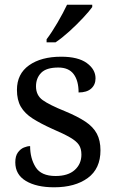

<svg xmlns="http://www.w3.org/2000/svg" viewBox="-20 -786 491 816"><path d="M210 10Q135 10 90 -17Q45 -44 45 -96Q45 -123 56 -138Q67 -153 81.5 -159Q96 -165 108 -165Q108 -113 131.5 -75.5Q155 -38 216 -38Q269 -38 297.5 -63.5Q326 -89 326 -129Q326 -154 315.5 -170Q305 -186 278.5 -201.5Q252 -217 203 -238Q152 -261 118.5 -282.5Q85 -304 68.5 -332.5Q52 -361 52 -404Q52 -472 103.5 -508.5Q155 -545 240 -545Q312 -545 349 -518Q386 -491 386 -453Q386 -426 367.5 -409.5Q349 -393 314 -393Q314 -443 293 -471Q272 -499 228 -499Q177 -499 155 -476.5Q133 -454 133 -419Q133 -381 161.5 -360.5Q190 -340 257 -313Q310 -291 343 -269Q376 -247 391.5 -218Q407 -189 407 -147Q407 -69 353 -29.5Q299 10 210 10ZM178 -619Q200 -648 224.5 -690Q249 -732 265 -766H372V-756Q360 -739 333 -710Q306 -681 274.5 -652.5Q243 -624 216 -606H178Z"/></svg>

Font: Noto Serif Yezidi
Style: Regular
Weight: 400
Designer: Dalton Maag Ltd
Foundry: Dalton Maag Ltd
Version: Version 1.001; ttfautohint (v1.8.4.7-5d5b)